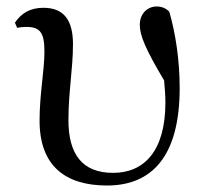

<svg xmlns="http://www.w3.org/2000/svg" viewBox="-20 -557 629 592"><path d="M310 15C449 15 534 -76 534 -285C534 -373 521 -455 502 -521C492 -531 480 -537 463 -537C434 -537 411 -514 411 -481C411 -447 429 -405 486 -309C488 -285 490 -263 490 -241C490 -91 424 -24 329 -24C233 -24 191 -82 191 -187C191 -274 205 -344 205 -421C205 -492 179 -533 114 -533C74 -533 46 -517 26 -487L33 -471C41 -473 51 -474 61 -474C104 -474 117 -456 117 -398C117 -340 102 -267 102 -185C102 -46 181 15 310 15Z"/></svg>

Font: Source Han Serif CN Medium
Style: Regular
Weight: 500
Designer: Ryoko NISHIZUKA 西塚涼子 (kana & ideographs); Frank Grießhammer (Latin, Greek & Cyrillic); Wenlong ZHANG 张文龙 (bopomofo); San
Foundry: Adobe
Version: Version 2.002;hotconv 1.1.0;makeotfexe 2.6.0